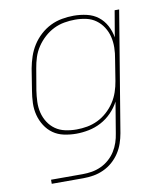

<svg xmlns="http://www.w3.org/2000/svg" viewBox="-83 -598 766 882"><g transform="rotate(-10 300.0 -156.5)"><path d="M87 215V196H235Q256 196 277.5 192.5Q299 189 320 179.5Q341 170 358.5 154.5Q376 139 388 120Q400 101 407 80Q414 59 417 38L441 -106Q427 -79 404.5 -56Q382 -33 354.5 -18.5Q327 -4 297 2Q267 8 238 8Q209 8 181 2Q153 -4 131 -19.5Q109 -35 94 -58.5Q79 -82 72 -109Q65 -136 66 -165Q67 -194 72 -223L88 -323Q93 -350 102 -377Q111 -404 126.5 -428.5Q142 -453 164 -473Q186 -493 211.5 -505.5Q237 -518 265 -523Q293 -528 320 -528Q351 -528 381 -521Q411 -514 433.5 -496.5Q456 -479 470 -453Q484 -427 489 -397L510 -520H531L438 41Q434 64 426 87.5Q418 111 404 132Q390 153 371 169.5Q352 186 329 196.5Q306 207 282 211Q258 215 235 215ZM243 -11Q268 -11 293 -15.5Q318 -20 342 -31.5Q366 -43 386.5 -61.5Q407 -80 421.5 -102Q436 -124 444.5 -149Q453 -174 457 -199L473 -299Q478 -325 478.5 -351.5Q479 -378 473 -402.5Q467 -427 453.5 -448Q440 -469 420 -483.5Q400 -498 375 -503.5Q350 -509 323 -509Q298 -509 272.5 -504.5Q247 -500 223.5 -488.5Q200 -477 179.5 -458.5Q159 -440 144 -417.5Q129 -395 121 -370Q113 -345 109 -320L92 -220Q88 -194 87 -167.5Q86 -141 92 -116.5Q98 -92 111.5 -71Q125 -50 145 -36Q165 -22 190.5 -16.5Q216 -11 243 -11Z"/></g></svg>

Font: Iosevka Thin Extended Oblique
Style: Regular
Weight: 100
Width: 7
Italic angle: -9°
Monospace: yes
Designer: Belleve Invis
Foundry: Belleve Invis
Version: Version 32.5.0; ttfautohint (v1.8.4)